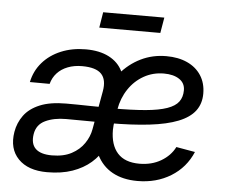

<svg xmlns="http://www.w3.org/2000/svg" viewBox="-52 -775 995 846"><g transform="rotate(5 446.0 -352.0)"><path d="M185.5 7.8Q101.1 7.8 57.9 -36.9Q14.6 -81.5 26.9 -156.7Q33.7 -197.3 57.6 -230Q81.5 -262.7 127 -281.7Q172.4 -300.8 243.7 -300.8Q270 -300.8 293.7 -300.5Q317.4 -300.3 345 -299.6Q372.6 -298.8 410.2 -298.8L404.8 -231.9Q366.2 -231.9 325.7 -232.4Q285.2 -232.9 249 -232.9Q195.3 -232.9 157.2 -214.8Q119.1 -196.8 112.3 -154.3Q105.5 -111.3 127.9 -89.6Q150.4 -67.9 200.2 -67.9Q252 -67.9 287.1 -86.7Q322.3 -105.5 342.5 -135.3Q362.8 -165 368.7 -198.2L399.4 -368.7Q408.7 -420.4 384.5 -445.8Q360.4 -471.2 298.8 -471.2Q264.2 -471.2 235.8 -460.2Q207.5 -449.2 189 -429Q170.4 -408.7 163.1 -380.9L75.7 -381.3Q85.9 -431.2 118.2 -468.3Q150.4 -505.4 199.7 -525.9Q249 -546.4 309.1 -546.4Q370.1 -546.4 411.9 -524.7Q453.6 -502.9 472.2 -463.9Q490.7 -424.8 481.9 -373.5L440.4 -122.6H432.1Q412.6 -84.5 378.9 -55.2Q345.2 -25.9 297.1 -9Q249 7.8 185.5 7.8ZM585.4 11.7Q520.5 11.7 474.6 -13.7Q428.7 -39.1 404.5 -88.6Q380.4 -138.2 380.4 -209.5Q380.4 -281.7 401.9 -343.3Q423.3 -404.8 461.9 -450.7Q500.5 -496.6 552.2 -522Q604 -547.4 665 -547.4Q718.3 -547.4 757.8 -529.3Q797.4 -511.2 819.3 -477.3Q841.3 -443.4 841.3 -397Q841.3 -352.1 817.4 -320.6Q793.5 -289.1 743.7 -269.3Q693.8 -249.5 617.2 -240.5Q540.5 -231.4 434.6 -231.4L444.8 -297.4Q534.2 -297.4 594 -302.7Q653.8 -308.1 689.2 -320.6Q724.6 -333 739.7 -353.5Q754.9 -374 754.9 -404.3Q754.9 -436 729.2 -453.1Q703.6 -470.2 661.1 -470.2Q612.8 -470.2 572.5 -447.5Q532.2 -424.8 505.6 -385Q479 -345.2 470.2 -294.4Q466.3 -269.5 463.6 -252.7Q460.9 -235.8 459.7 -224.4Q458.5 -212.9 458.5 -203.6Q458.5 -136.7 490.7 -100.8Q522.9 -64.9 587.4 -64.9Q641.6 -64.9 682.9 -89.1Q724.1 -113.3 743.7 -152.3L827.1 -137.7Q797.4 -67.4 733.2 -27.8Q668.9 11.7 585.4 11.7ZM641.1 -715.8 629.4 -647H359.4L370.6 -715.8Z"/></g></svg>

Font: Inter 20pt
Style: Italic
Weight: 400
Italic angle: -9.3988°
Version: Version 4.001;git-66647c0bb